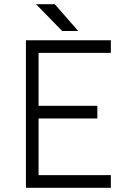

<svg xmlns="http://www.w3.org/2000/svg" viewBox="-20 -891 638 911"><path d="M275 -744H351L240 -871H151ZM103 0H506V-60H163V-329H442V-389H163V-640H506V-700H103Z"/></svg>

Font: Unageo Variable
Style: Regular
Weight: 300
Designer: Richard Sepsi
Foundry: Richard Sepsi
Version: Version 2.200